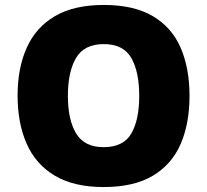

<svg xmlns="http://www.w3.org/2000/svg" viewBox="-20 -745 837 775"><path d="M745 -358Q745 -247 709.5 -164.5Q674 -82 597.5 -36Q521 10 398 10Q278 10 201 -36Q124 -82 87.5 -165Q51 -248 51 -359Q51 -470 88 -552.5Q125 -635 202 -680Q279 -725 399 -725Q521 -725 597.5 -679.5Q674 -634 709.5 -551.5Q745 -469 745 -358ZM254 -358Q254 -261 287.5 -206Q321 -151 398 -151Q478 -151 510 -206Q542 -261 542 -358Q542 -455 510 -511Q478 -567 399 -567Q320 -567 287 -511Q254 -455 254 -358Z"/></svg>

Font: Noto Sans Khmer UI Black
Style: Regular
Weight: 900
Designer: Danh Hong and the Monotype Design Team
Foundry: Monotype Imaging Inc.
Version: Version 2.002; ttfautohint (v1.8.4.7-5d5b)